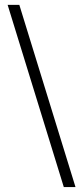

<svg xmlns="http://www.w3.org/2000/svg" viewBox="-20 -718 330 786"><path d="M59.1 -698.2 289.1 47.9H241.2L11.2 -698.2Z"/></svg>

Font: Common Serif News
Style: Regular
Weight: 450
Designer: Philipp H. Poll, Khaled Hosny
Foundry: Stefan Peev, Context Ltd.
Version: Version 1.026